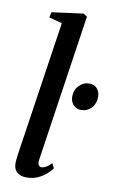

<svg xmlns="http://www.w3.org/2000/svg" viewBox="-92 -868 564 928"><g transform="rotate(10 190.0 -404.0)"><path d="M152 -83Q150 -66.5 155 -58.5Q160 -50.5 169 -50.5Q178.5 -50.5 189.8 -56.5Q201 -62.5 218 -79L229.5 -55.5Q220.5 -43 203.8 -27.8Q187 -12.5 162.5 -1Q138 10.5 105.5 10.5Q88 10.5 73.2 4.2Q58.5 -2 50.2 -15.8Q42 -29.5 42.5 -52Q42.5 -56.5 43.2 -64Q44 -71.5 45 -79.8Q46 -88 47 -95.5L145.5 -753.5L81 -770.5L87 -797L241.5 -817.5L259.5 -805.5ZM256.5 -413.5Q257 -447 278.2 -468.2Q299.5 -489.5 326.5 -489.5Q352.5 -489.5 366.2 -473.2Q380 -457 380 -434Q380 -399 359.5 -377.8Q339 -356.5 309 -356.5Q287 -356.5 271.8 -372.2Q256.5 -388 256.5 -413.5Z"/></g></svg>

Font: Merriweather 72pt Medium
Style: Italic
Weight: 500
Italic angle: -7.8°
Version: Version 2.101